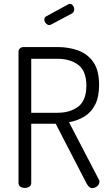

<svg xmlns="http://www.w3.org/2000/svg" viewBox="-20 -975 568 996"><path d="M458 1Q447 1 438 -10Q429 -21 424 -33L269 -333H142V-26Q142 -13 131.5 -6.5Q121 0 109 0Q96 0 86 -6.5Q76 -13 76 -26V-707Q76 -717 83 -723.5Q90 -730 101 -731H278Q337 -731 386 -713Q435 -695 464.5 -652.5Q494 -610 494 -534Q494 -472 473.5 -432Q453 -392 417.5 -370.5Q382 -349 338 -341L492 -45Q495 -42 495.5 -38.5Q496 -35 496 -32Q496 -24 490.5 -16Q485 -8 476 -3.5Q467 1 458 1ZM142 -390H278Q345 -390 386.5 -422.5Q428 -455 428 -531Q428 -606 386.5 -638Q345 -670 278 -670H142ZM236 -845Q226 -845 218 -854Q210 -863 210 -873Q210 -886 221 -891L333 -952Q338 -955 341 -955Q352 -955 358.5 -946Q365 -937 365 -927Q365 -912 353 -905L246 -848Q244 -847 241 -846Q238 -845 236 -845Z"/></svg>

Font: Dosis ExtraLight
Style: Regular
Weight: 400
Version: Version 3.001; ttfautohint (v1.8.2)